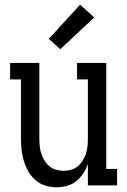

<svg xmlns="http://www.w3.org/2000/svg" viewBox="-20 -787 540 815"><path d="M219 8Q195 8 171.5 0.5Q148 -7 130 -23Q112 -39 100 -60Q88 -81 81 -104.5Q74 -128 71.5 -152Q69 -176 69 -200V-450H23V-520H147V-200Q147 -184 148.5 -167.5Q150 -151 155 -135.5Q160 -120 168.5 -106Q177 -92 189.5 -81.5Q202 -71 218 -66.5Q234 -62 250 -62Q266 -62 282 -66.5Q298 -71 310.5 -81.5Q323 -92 331.5 -106Q340 -120 345 -135.5Q350 -151 351.5 -167.5Q353 -184 353 -200V-450H307V-520H431V-70H477V0H353V-91Q346 -70 333.5 -51Q321 -32 303.5 -18Q286 -4 264 2Q242 8 219 8ZM236 -578 187 -622 320 -767 380 -713Z"/></svg>

Font: Iosevka Gothic
Style: Regular
Weight: 400
Monospace: yes
Designer: Belleve Invis
Foundry: Belleve Invis
Version: Version 15.5.1; ttfautohint (v1.8.4)